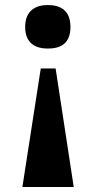

<svg xmlns="http://www.w3.org/2000/svg" viewBox="-20 -563 408 763"><path d="M170 -543C122 -543 80 -521 80 -456C80 -390 122 -370 170 -370C221 -370 260 -390 260 -456C260 -521 221 -543 170 -543ZM201 -291H142L69 180H273Z"/></svg>

Font: Noto Serif Tamil SemiCondensed Black
Style: Regular
Weight: 900
Width: 4
Designer: Indian Type Foundry, Tom Grace, and the Monotype Design Team
Foundry: Monotype Imaging Inc.
Version: Version 2.004